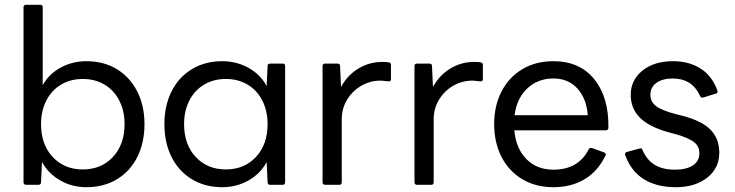

<svg xmlns="http://www.w3.org/2000/svg" viewBox="-20 -770 3062 800"><path d="M155 -95 151 -11Q151 0 140 0H89Q78 0 78 -11V-740Q78 -750 89 -750H148Q158 -750 158 -740V-415Q184 -462 233 -488.5Q282 -515 340 -515Q413 -515 467.5 -481.5Q522 -448 552 -388.5Q582 -329 582 -253Q582 -176 552.5 -116.5Q523 -57 468 -23.5Q413 10 340 10Q280 10 230.5 -18.5Q181 -47 155 -95ZM499 -253Q499 -308 477 -351Q455 -394 415.5 -417.5Q376 -441 325 -441Q274 -441 234.5 -417.5Q195 -394 173 -351Q151 -308 151 -253Q151 -168 199.5 -116Q248 -64 325 -64Q402 -64 450.5 -116Q499 -168 499 -253Z M665 -253Q665 -329 694.5 -388.5Q724 -448 779 -481.5Q834 -515 906 -515Q966 -515 1016 -487Q1066 -459 1091 -411L1095 -495Q1095 -505 1106 -505H1158Q1168 -505 1168 -495V-11Q1168 0 1158 0H1106Q1095 0 1095 -11L1091 -95Q1066 -47 1016 -18.5Q966 10 906 10Q834 10 779 -23.5Q724 -57 694.5 -116.5Q665 -176 665 -253ZM1095 -253Q1095 -308 1073 -351Q1051 -394 1011.5 -417.5Q972 -441 921 -441Q870 -441 830.5 -417.5Q791 -394 769 -351Q747 -308 747 -253Q747 -168 795.5 -116Q844 -64 921 -64Q998 -64 1046.5 -116Q1095 -168 1095 -253Z M1335 0Q1324 0 1324 -11V-495Q1324 -505 1335 -505H1386Q1397 -505 1397 -495L1401 -408Q1428 -457 1473.5 -484.5Q1519 -512 1573 -512Q1593 -512 1600 -510Q1609 -509 1609 -499V-441Q1609 -431 1600 -431Q1594 -431 1583.5 -432.5Q1573 -434 1564 -434Q1523 -434 1486 -413Q1449 -392 1426.5 -355Q1404 -318 1404 -274V-11Q1404 0 1394 0Z M1718 0Q1707 0 1707 -11V-495Q1707 -505 1718 -505H1769Q1780 -505 1780 -495L1784 -408Q1811 -457 1856.5 -484.5Q1902 -512 1956 -512Q1976 -512 1983 -510Q1992 -509 1992 -499V-441Q1992 -431 1983 -431Q1977 -431 1966.5 -432.5Q1956 -434 1947 -434Q1906 -434 1869 -413Q1832 -392 1809.5 -355Q1787 -318 1787 -274V-11Q1787 0 1777 0Z M2039 -253Q2039 -329 2069.5 -388.5Q2100 -448 2156 -481.5Q2212 -515 2286 -515Q2396 -515 2456.5 -439.5Q2517 -364 2515 -238Q2515 -227 2504 -227H2123Q2130 -151 2173.5 -107Q2217 -63 2286 -63Q2390 -63 2433 -148Q2437 -156 2447 -153L2497 -135Q2502 -133 2503.5 -129.5Q2505 -126 2503 -122Q2471 -56 2415.5 -23Q2360 10 2286 10Q2211 10 2155 -24Q2099 -58 2069 -117.5Q2039 -177 2039 -253ZM2429 -290Q2424 -359 2386 -401Q2348 -443 2286 -443Q2221 -443 2177 -401.5Q2133 -360 2124 -290Z M2585 -124 2584 -128Q2584 -134 2592 -137L2644 -151Q2646 -152 2649 -152Q2656 -152 2657 -145Q2676 -102 2709 -82.5Q2742 -63 2793 -63Q2839 -63 2866.5 -80.5Q2894 -98 2894 -132Q2894 -161 2871 -178.5Q2848 -196 2795 -211L2765 -219Q2683 -242 2645.5 -280.5Q2608 -319 2608 -375Q2608 -436 2656.5 -475.5Q2705 -515 2784 -515Q2851 -515 2899 -484.5Q2947 -454 2969 -393Q2970 -391 2970 -388Q2970 -385 2968 -383Q2966 -381 2963 -380L2911 -364Q2909 -363 2906 -363Q2901 -363 2897 -370Q2864 -443 2783 -443Q2741 -443 2715.5 -425Q2690 -407 2690 -375Q2690 -346 2713.5 -328Q2737 -310 2794 -295L2822 -288Q2904 -267 2940.5 -229.5Q2977 -192 2977 -134Q2977 -69 2926.5 -29.5Q2876 10 2796 10Q2716 10 2662.5 -23.5Q2609 -57 2585 -124Z"/></svg>

Font: LINE Seed Sans KR Regular
Style: Regular
Weight: 400
Designer: LINE VX Design & Sandoll Inc & Dalton Maag Ltd
Foundry: Sandoll Inc.
Version: Version 1.000